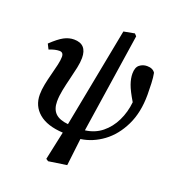

<svg xmlns="http://www.w3.org/2000/svg" viewBox="-147 -757 975 1065"><g transform="rotate(20 340.5 -224.5)"><path d="M257 191 243 182 279 14Q185 9 136 -32.5Q87 -74 87 -141Q87 -169 93.5 -202Q100 -235 109 -268.5Q118 -302 124.5 -331Q131 -360 131 -379Q131 -406 107 -406Q82 -406 47 -392L32 -422Q74 -462 103 -477.5Q132 -493 162 -493Q238 -493 238 -411Q238 -386 231 -352.5Q224 -319 214.5 -281.5Q205 -244 197.5 -207Q190 -170 190 -138Q190 -93 214 -69Q238 -45 290 -40L403 -628L467 -640L479 -627L390 -40Q447 -47 488.5 -80.5Q530 -114 555 -165.5Q580 -217 586 -277Q553 -332 541.5 -365Q530 -398 530 -426Q530 -463 549 -478Q568 -493 593 -493Q627 -493 641 -471Q646 -447 647.5 -410.5Q649 -374 649 -344Q649 -239 611.5 -162Q574 -85 513.5 -40.5Q453 4 383 14L364 175Z"/></g></svg>

Font: Source Serif 4 Semibold
Style: Italic
Weight: 600
Italic angle: -12°
Designer: Frank Grießhammer
Foundry: Adobe
Version: Version 4.005;hotconv 1.1.0;makeotfexe 2.6.0